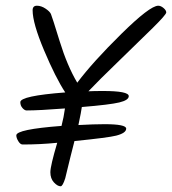

<svg xmlns="http://www.w3.org/2000/svg" viewBox="-20 -668 601 671"><path d="M340 -350Q430 -350 430 -332Q430 -318 397 -310Q364 -302 266 -294Q264 -278 254 -231Q308 -234 345 -234Q421 -234 421 -218.5Q421 -203 386 -194Q359 -187 240 -175V-174Q234 -150 226.5 -121Q219 -92 215.5 -76Q212 -60 208 -45Q199 -17 192 -17Q181 -17 168.5 -30.5Q156 -44 156 -66Q156 -88 180 -169Q120 -163 59 -163Q51 -163 44 -174.5Q37 -186 37 -195Q37 -216 195 -228Q203 -259 207 -289Q116 -282 73 -282Q66 -282 58.5 -290.5Q51 -299 51 -311Q51 -333 208 -345Q174 -397 134 -492Q94 -587 94 -632Q94 -648 109 -648Q124 -648 139 -638Q154 -628 158 -619Q162 -610 188.5 -524Q215 -438 250 -379Q304 -451 404 -549.5Q504 -648 533 -648Q542 -648 551.5 -640Q561 -632 561 -624.5Q561 -617 514 -570.5Q467 -524 395.5 -455Q324 -386 289 -349Q308 -350 340 -350Z"/></svg>

Font: Kalam Light
Style: Regular
Weight: 300
Version: Version 2.001;PS 1.0;hotconv 1.0.79;makeotf.lib2.5.61930; tt